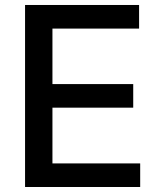

<svg xmlns="http://www.w3.org/2000/svg" viewBox="-20 -747 643 767"><path d="M80.1 0V-727.1H535.6V-632.8H189.5V-411.1H512.2V-316.9H189.5V-94.2H540V0Z"/></svg>

Font: Karasuma Gothic
Style: Regular
Weight: 500
Designer: Rasmus Andersson / Ryoko Nishizuka
Foundry: Genbu
Version: Version 1.00